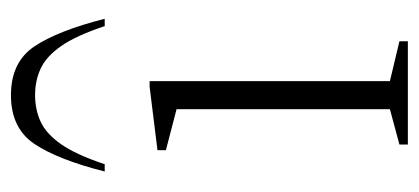

<svg xmlns="http://www.w3.org/2000/svg" viewBox="-222 -524 747 342"><g transform="rotate(-90 151.0 -353.5)"><path d="M64 0V-15L127 -32V-412L54 -431V-446L167 -460H177V-32L248 -15V0ZM16 -540Q37 -623 65 -665Q93 -707 152 -707Q211 -707 239 -665Q267 -623 288 -540H275Q258 -591 239.5 -617.5Q221 -644 199.5 -654Q178 -664 152 -664Q126 -664 104.5 -654Q83 -644 64.5 -617.5Q46 -591 29 -540Z"/></g></svg>

Font: Spectral ExtraLight
Style: Regular
Weight: 275
Designer: Jean-Baptiste Levee
Foundry: Production Type
Version: Version 2.001